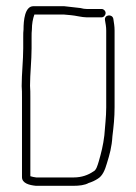

<svg xmlns="http://www.w3.org/2000/svg" viewBox="-20 -626 439 620"><path d="M308 -597H260C254 -597 247 -598 240 -600C220 -602 207 -604 187 -606H88C60 -606 56 -560 56 -531C55 -524 55 -516 55 -505V-470C55 -432 50 -388 50 -348C51 -337 51 -325 51 -311V-54C51 -34 75 -28 96 -26H218C235 -26 254 -28 266 -35C276 -38 287 -43 296 -49C311 -58 319 -77 325 -98C334 -127 341 -151 343 -186C347 -218 350 -246 350 -280V-527C350 -542 348 -551 346 -565C343 -582 316 -579 319 -561C321 -549 323 -540 323 -527V-279C323 -248 319 -218 317 -189C313 -156 307 -133 299 -105C295 -92 291 -76 281 -72C265 -61 244 -53 218 -53H97C90 -54 84 -55 78 -57V-311C78 -325 78 -338 77 -349C77 -388 82 -431 82 -470V-504C82 -515 82 -524 83 -531C83 -549 86 -565 91 -579H187L209 -577C223 -576 245 -570 260 -570H308C315 -570 321 -577 321 -584C321 -591 315 -597 308 -597Z"/></svg>

Font: Electronic
Style: Lt
Weight: 300
Version: Version 1.011